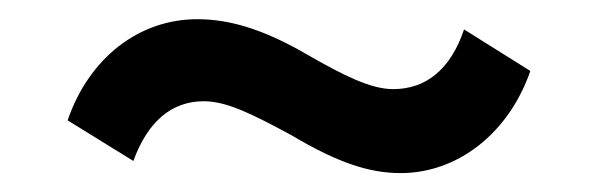

<svg xmlns="http://www.w3.org/2000/svg" viewBox="-20 -460 626 201"><path d="M399.4 -278.8C459.5 -278.8 512.7 -320.8 535.2 -385.7L465.8 -429.2C451.7 -387.2 425.8 -366.7 391.6 -366.7C368.2 -366.7 339.8 -380.9 300.8 -403.3C254.4 -430.2 219.2 -439.9 186.5 -439.9C125.5 -439.9 73.2 -399.4 50.8 -334L119.6 -291.5C134.8 -333 159.7 -354 193.4 -354C217.3 -354 243.7 -340.8 285.2 -318.4C334.5 -289.1 367.2 -278.8 399.4 -278.8Z"/></svg>

Font: Winston SemiBold
Style: Regular
Weight: 600
Designer: Vernon Adams, Kim Jin-seong, David Berlow, Cristiano Sobral
Foundry: The Winston Project Authors
Version: Version 3.004